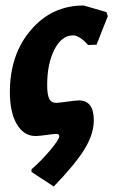

<svg xmlns="http://www.w3.org/2000/svg" viewBox="-20 -495 413 700"><path d="M176 185 95 132V122Q132 90 164 51.5Q196 13 196 2Q196 -7 185 -7Q180 -7 150 -3Q120 1 110 1Q67 1 41.5 -42Q16 -85 16 -159Q16 -296 92.5 -385.5Q169 -475 285 -475L368 -451L373 -436L332 -332L301 -331Q270 -366 246 -366Q205 -366 178.5 -314.5Q152 -263 152 -185Q152 -150 159.5 -135Q167 -120 185 -120Q193 -120 225.5 -124.5Q258 -129 267 -129Q322 -129 322 -57Q322 -7 289 47.5Q256 102 176 185Z"/></svg>

Font: Alegreya Sans SC ExtraBold
Style: Italic
Weight: 800
Italic angle: -7°
Designer: Juan Pablo del Peral
Foundry: Huerta Tipografica
Version: Version 2.007